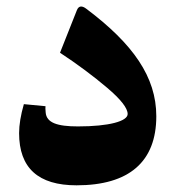

<svg xmlns="http://www.w3.org/2000/svg" viewBox="-20 -569 543 589"><path d="M53.2 -249.5C43.5 -215.8 38.6 -186 38.6 -160.6C38.6 -53.7 97.2 -0.5 214.8 -0.5C376.5 -0.5 459.5 -73.2 459.5 -212.4C459.5 -333 388.2 -434.1 245.6 -541.5C231.4 -552.7 221.2 -551.3 215.8 -537.6L164.1 -407.2C218.3 -371.6 266.6 -335.4 308.6 -299.8C350.6 -264.2 371.6 -237.3 371.6 -219.2C371.6 -197.3 314.9 -181.2 219.2 -181.2C155.3 -181.2 122.6 -192.4 120.1 -224.1C119.1 -233.9 119.1 -240.2 119.6 -243.2Z"/></svg>

Font: Sahel
Style: Bold
Weight: 700
Foundry: Saber Rastikerdar (saber.rastikerdar@gmail.com)
Version: Version 3.4.0